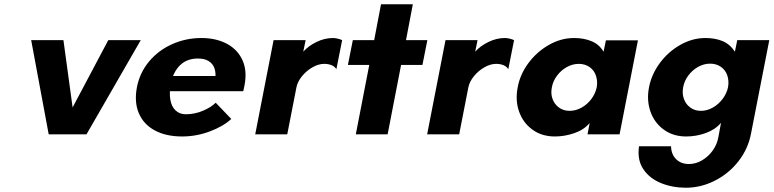

<svg xmlns="http://www.w3.org/2000/svg" viewBox="-20 -629 3622 899"><path d="M126 -441H277L320 -126L487 -441H639L385 0H208Z M621 -220Q634 -288 677.5 -340.5Q721 -393 785.5 -422Q850 -451 923 -451Q991 -451 1041.5 -424.5Q1092 -398 1115 -348Q1138 -298 1125 -230L1119 -202H746L760 -273H989Q990 -295 982.5 -313.5Q975 -332 956 -343.5Q937 -355 907 -355Q855 -355 823 -323.5Q791 -292 780 -239Q772 -195 777.5 -162.5Q783 -130 802 -112Q821 -94 850 -94Q892 -94 930.5 -110.5Q969 -127 990 -148L1063 -72Q1025 -37 962 -13.5Q899 10 833 10Q757 10 704.5 -18.5Q652 -47 630 -99Q608 -151 621 -220Z M1261 -441H1411L1400 -387Q1424 -414 1462 -432.5Q1500 -451 1539 -451Q1549 -451 1561.5 -448Q1574 -445 1582 -441L1555 -305Q1547 -318 1532 -324Q1517 -330 1498 -330Q1471 -330 1442.5 -313.5Q1414 -297 1393.5 -271.5Q1373 -246 1368 -220L1325 0H1175Z M1709 -325H1609L1632 -441H1732L1764 -609H1913L1881 -441H1981L1958 -325H1858L1795 0H1646Z M2066 -441H2216L2205 -387Q2229 -414 2267 -432.5Q2305 -451 2344 -451Q2354 -451 2366.5 -448Q2379 -445 2387 -441L2360 -305Q2352 -318 2337 -324Q2322 -330 2303 -330Q2276 -330 2247.5 -313.5Q2219 -297 2198.5 -271.5Q2178 -246 2173 -220L2130 0H1980Z M2404 -220Q2415 -281 2454.5 -334Q2494 -387 2550.5 -419Q2607 -451 2668 -451Q2714 -451 2750 -436Q2786 -421 2806 -387L2817 -440H2967L2881 0H2731L2741 -53Q2714 -21 2669 -5.5Q2624 10 2578 10Q2517 10 2473 -22Q2429 -54 2410.5 -106.5Q2392 -159 2404 -220ZM2774 -220Q2779 -249 2770.5 -274.5Q2762 -300 2740.5 -315Q2719 -330 2690 -330Q2661 -330 2634 -315Q2607 -300 2588 -274.5Q2569 -249 2564 -220Q2558 -191 2567 -166Q2576 -141 2597 -125.5Q2618 -110 2647 -110Q2676 -110 2703 -125Q2730 -140 2749 -165.5Q2768 -191 2774 -220Z M2972 56H3122Q3123 94 3146 116.5Q3169 139 3206 139Q3238 139 3267.5 121.5Q3297 104 3317 76Q3337 48 3343 16L3356 -54Q3329 -22 3284.5 -6Q3240 10 3193 10Q3132 10 3088 -22Q3044 -54 3025.5 -107Q3007 -160 3019 -221Q3031 -282 3070 -334.5Q3109 -387 3165.5 -419Q3222 -451 3283 -451Q3329 -451 3363.5 -436.5Q3398 -422 3421 -387L3432 -441H3582L3496 -1Q3482 70 3436.5 127.5Q3391 185 3326 217.5Q3261 250 3192 250Q3129 250 3075.5 228.5Q3022 207 2992.5 163.5Q2963 120 2972 56ZM3389 -221Q3394 -250 3385.5 -275.5Q3377 -301 3355.5 -316Q3334 -331 3305 -331Q3276 -331 3249 -316Q3222 -301 3203 -275.5Q3184 -250 3179 -221Q3173 -192 3182 -166.5Q3191 -141 3212 -125.5Q3233 -110 3262 -110Q3291 -110 3318 -125.5Q3345 -141 3364 -166.5Q3383 -192 3389 -221Z"/></svg>

Font: Teachers[wght] Italic
Style: Regular
Weight: 400
Designer: Alfredo Marco Pradil & Chank Diesel
Version: Version 1.000;Glyphs 3.1.2 (3151)